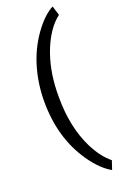

<svg xmlns="http://www.w3.org/2000/svg" viewBox="-192 -855 726 1138"><g transform="rotate(-20 171.0 -286.0)"><path d="M64.9 -288.6Q64.9 -398.9 94.5 -500.5Q124 -602.1 182.6 -685.1Q241.2 -768.1 304.2 -802.2L322.8 -742.7Q251.5 -688 205.8 -575.7Q160.2 -463.4 155.8 -324.2L155.3 -282.7Q155.3 -94.2 224.1 44.4Q265.6 127.4 322.8 174.3L304.2 229.5Q239.3 193.4 180.2 108.4Q64.9 -57.6 64.9 -288.6Z"/></g></svg>

Font: Vazir
Style: Regular
Weight: 400
Designer: Saber Rastikerdar
Foundry: Saber Rastikerdar
Version: Version 30.0.0